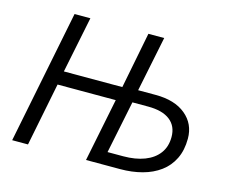

<svg xmlns="http://www.w3.org/2000/svg" viewBox="-94 -784 1078 913"><g transform="rotate(15 445.0 -328.0)"><path d="M34.8 0 166.1 -656.3H244L187.6 -379.5H475.3L529.6 -656.3H607.4L551.9 -384.6H638.1Q732.5 -384.6 786.2 -340.1Q840 -295.6 840 -223.2Q840 -166.1 819.3 -123.8Q798.7 -81.6 761.5 -54.2Q724.3 -26.7 674.5 -13.4Q624.7 0 566.4 0H398.3L461.2 -311.5H174.8L112.7 0ZM487.5 -62.8H564.5Q624.7 -62.8 669.2 -79.9Q713.8 -97 738.3 -129.9Q762.9 -162.8 762.9 -210.6Q762.9 -263.8 725.9 -292.8Q688.9 -321.8 618 -321.8H540.5Z"/></g></svg>

Font: Source Sans 3 VF
Style: Italic
Weight: 200
Italic angle: -11°
Designer: Paul D. Hunt
Foundry: Adobe Systems Incorporated
Version: Version 3.042;hotconv 1.0.118;makeotfexe 2.5.65603